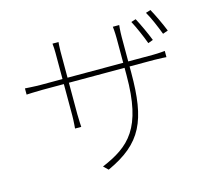

<svg xmlns="http://www.w3.org/2000/svg" viewBox="-114 -917 1229 1106"><g transform="rotate(-15 500.0 -364.0)"><path d="M776 -748 748 -739C767 -704 796 -638 811 -596L841 -607C825 -649 794 -715 776 -748ZM872 -777 843 -768C864 -733 890 -671 907 -626L938 -637C921 -680 891 -743 872 -777ZM57 -528V-491C57 -491 112 -494 149 -494H280V-306C280 -275 276 -230 276 -230H313C313 -230 310 -277 310 -306V-494H642V-449C642 -134 545 -49 375 23L402 49C617 -49 672 -172 672 -457V-494H818C854 -494 891 -491 891 -491V-528C891 -528 854 -524 818 -524H672V-669C672 -707 676 -740 676 -740H638C638 -740 642 -707 642 -669V-524H310V-682C310 -711 313 -736 313 -736H277C279 -721 280 -695 280 -681V-524H149C114 -524 57 -528 57 -528Z"/></g></svg>

Font: Harano Aji Gothic KR ExtraLight
Style: Regular
Weight: 250
Foundry: Masamichi Hosoda
Version: HaranoAjiGothicKR-ExtraLight version 20220220;ttx 4.29.1